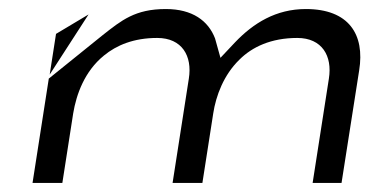

<svg xmlns="http://www.w3.org/2000/svg" viewBox="-20 -409 831 425"><path d="M52 -4H118L142 -158C149 -200 167 -251 210 -286C238 -309 276 -325 328 -325C383 -325 406 -285 398 -235L362 -4H428L452 -158C458 -197 475 -243 510 -277C538 -305 580 -325 638 -325C693 -325 716 -285 708 -235L672 -4H736L775 -253C788 -333 752 -389 657 -389C591 -389 541 -358 500 -315L468 -281L456 -324C441 -363 406 -389 347 -389C279 -389 249 -364 207 -331L88 -235ZM176 -377 104 -334 90 -244Z"/></svg>

Font: Charger Static
Style: 2Obl
Weight: 1000
Designer: Jasper
Foundry: KineticPlasma Fonts/Cannot Into Space Fonts
Version: Version 1.1